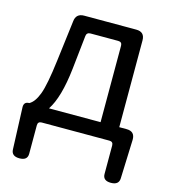

<svg xmlns="http://www.w3.org/2000/svg" viewBox="-109 -632 813 913"><g transform="rotate(15 297.0 -175.5)"><path d="M205 -285Q189 -140 145 -74H399V-450Q399 -469 380 -469H244Q225 -469 223 -451ZM129 0Q110 0 110 19V159Q110 192 70.5 192Q31 192 30 159L22 -48Q22 -74 48 -74Q74 -88 91.5 -134.5Q109 -181 124 -303L149 -504Q153 -543 193 -543H449Q491 -543 491 -501V-74H527Q569 -74 568 -32L561 159Q560 192 520.5 192Q481 192 481 159V19Q481 0 462 0Z"/></g></svg>

Font: Raw Maruko Gothic CJK TC
Style: Regular
Weight: 400
Version: Version 1.001